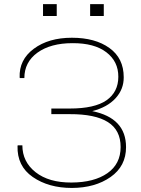

<svg xmlns="http://www.w3.org/2000/svg" viewBox="-20 -905 687 935"><path d="M593.8 -188.5Q593.8 -95.7 518.6 -43Q443.4 9.8 330.1 10.3Q216.8 10.3 139.6 -43Q62.5 -96.2 65.4 -194.3L66.4 -197.3H88.9Q88.9 -117.2 153.3 -66.4Q217.8 -15.6 328.1 -16.1Q438.5 -16.6 502.9 -61.5Q567.4 -106.4 567.4 -189Q567.4 -271.5 505.4 -310.5Q443.4 -349.6 319.8 -349.1H230V-376.5H319.8Q440.9 -376.5 498.5 -416.5Q556.2 -457 556.2 -531.2Q556.6 -605.5 498 -650.4Q439.5 -695.3 333 -694.8Q226.6 -694.8 162.1 -648.4Q98.6 -602.1 98.6 -524.9H76.7L75.7 -527.8Q72.3 -613.8 144.5 -667.5Q216.8 -721.2 330.1 -721.2Q443.4 -721.2 512.7 -671.4Q582.5 -621.6 582.5 -528.8Q583 -470.7 543 -426.8Q502.9 -382.8 429.2 -363.8Q593.8 -330.6 593.8 -188.5ZM256.3 -827.1H189.5V-884.8H256.3ZM485.4 -827.1H418.9V-884.8H485.4Z"/></svg>

Font: Roboto-Thin
Style: Regular
Weight: 250
Designer: Google
Version: Version 1.100141; 2013; ttfautohint (v0.94.14-c901) -l 8 -r 